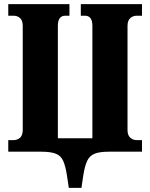

<svg xmlns="http://www.w3.org/2000/svg" viewBox="-20 -734 727 929"><path d="M313 175 304 115Q297 70 286 45Q275 20 250.5 10Q226 0 180 0H20V-56H45Q65 -56 77.5 -68Q90 -80 90 -105V-609Q90 -634 77.5 -646Q65 -658 45 -658H20V-714H316V-658H296Q260 -658 260 -609V-65H427V-609Q427 -658 391 -658H371V-714H667V-658H642Q623 -658 610 -646Q597 -634 597 -609V-105Q597 -80 610 -68Q623 -56 642 -56H667V0H507Q461 0 437 10Q413 20 401.5 45Q390 70 383 115L374 175Z"/></svg>

Font: Noto Serif ExtraCondensed Black
Style: Regular
Weight: 900
Width: 2
Designer: Monotype Design Team
Foundry: Monotype Imaging Inc.
Version: Version 2.015; ttfautohint (v1.8.4.7-5d5b)